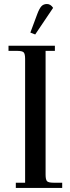

<svg xmlns="http://www.w3.org/2000/svg" viewBox="-20 -928 346 948"><path d="M22 -676.8V-702.1H251V-676.8H205.1V-65.9Q205.1 -41 212.2 -33.4Q219.2 -25.9 244.1 -25.9H287.1V0H58.1V-25.9H104V-637.2Q104 -662.1 96.9 -669.4Q89.8 -676.8 64.9 -676.8ZM129.9 -767.1 164.1 -858.9Q174.3 -886.2 184.6 -897.2Q194.8 -908.2 211.9 -908.2Q230 -908.2 242.2 -889.2L153.8 -757.8Z"/></svg>

Font: Dihjauti S
Style: Bold
Weight: 700
Designer: T. Christopher White
Version: Version 3.0.0